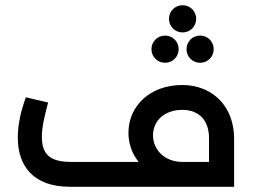

<svg xmlns="http://www.w3.org/2000/svg" viewBox="-20 -714 975 734"><path d="M678 -590C707 -590 730 -613 730 -642C730 -671 707 -694 678 -694C649 -694 626 -671 626 -642C626 -613 649 -590 678 -590ZM611 -474C640 -474 663 -497 663 -526C663 -555 640 -578 611 -578C582 -578 559 -555 559 -526C559 -497 582 -474 611 -474ZM693 -526C693 -497 716 -474 745 -474C774 -474 797 -497 797 -526C797 -555 774 -578 745 -578C716 -578 693 -555 693 -526ZM676 -389C555 -389 471 -310 471 -206C471 -165 485 -126 510 -95H252C171 -95 140 -124 140 -191C140 -229 151 -273 164 -322L79 -342C60 -291 48 -238 48 -188C48 -80 107 0 247 0H875V-184C875 -305 795 -389 676 -389ZM677 -95C612 -95 565 -139 565 -197C565 -254 611 -294 677 -294C741 -294 779 -254 779 -186V-95Z"/></svg>

Font: UULA Sans Medium
Style: Regular
Weight: 500
Designer: Mohamed Gaber, Laura Garcia Mut
Foundry: Kief Type Foundry
Version: Version 3.006;hotconv 1.0.109;makeotfexe 2.5.65596